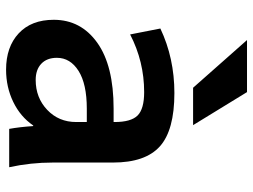

<svg xmlns="http://www.w3.org/2000/svg" viewBox="-118 -684 813 616"><g transform="rotate(90 288.0 -376.5)"><path d="M262 -590 109 -763H276L382 -590ZM279 -530Q398 -530 450 -483.5Q502 -437 502 -333V-140Q502 -69 517 0H394Q388 -33 385 -77H383Q355 -36 307.5 -13Q260 10 204 10Q131 10 87.5 -30.5Q44 -71 44 -143Q44 -230 117.5 -282.5Q191 -335 329 -335H372V-338Q372 -391 351 -412Q330 -433 276 -433Q178 -433 91 -388L72 -485Q167 -530 279 -530ZM166 -153Q166 -121 185 -103Q204 -85 237 -85Q294 -85 333 -122Q372 -159 372 -215V-249H329Q250 -249 208 -222.5Q166 -196 166 -153Z"/></g></svg>

Font: M PLUS 1p
Style: Bold
Weight: 700
Version: Version 1.062